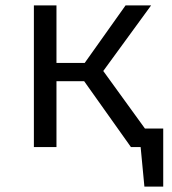

<svg xmlns="http://www.w3.org/2000/svg" viewBox="-20 -547 640 714"><path d="M519 -69 364 -283 542 -527H447L295 -313H190V-527H106V0H190V-245H293L467 0H503L517 147H587V-69Z"/></svg>

Font: FiraMono Nerd Font
Style: Regular
Weight: 400
Designer: Carrois Corporate & Edenspiekermann AG
Foundry: Carrois Corporate GbR & Edenspiekermann AG
Version: Version 003.206;Nerd Fonts 3.3.0